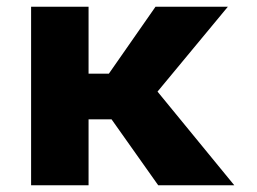

<svg xmlns="http://www.w3.org/2000/svg" viewBox="-20 -548 759 568"><path d="M310 -195 448 0H673L446 -277L654 -528H440L302 -330H242V-528H72V0H242V-195Z"/></svg>

Font: Asimov
Style: XWid
Weight: 500
Designer: Google
Version: Version 2.000980; 2014